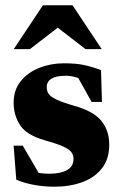

<svg xmlns="http://www.w3.org/2000/svg" viewBox="-20 -690 456 725"><path d="M221 -451Q266.5 -451 297.2 -444.5Q328 -438 361.5 -425L365 -305H326L275.5 -395.5Q251 -404 229 -404Q156.5 -404 156.5 -360.5Q156.5 -347 163.2 -336.2Q170 -325.5 192.5 -314.5Q215 -303.5 262 -290Q333 -270 362.8 -233.5Q392.5 -197 392.5 -143.5Q392.5 -89.5 365 -54.5Q337.5 -19.5 290.8 -2.2Q244 15 185.5 15Q146 15 108.8 8.2Q71.5 1.5 41.5 -11.5L31.5 -140H66L126 -37Q146.5 -34 167.5 -34Q208 -34 232.8 -47.5Q257.5 -61 257.5 -90Q257.5 -105 249 -116Q240.5 -127 217 -137.5Q193.5 -148 148.5 -160.5Q81 -179.5 56.2 -217Q31.5 -254.5 31.5 -301.5Q31.5 -350.5 58.5 -383.8Q85.5 -417 129 -434Q172.5 -451 221 -451ZM32 -504.5 142 -670H254L364 -504.5H303L198 -585.5L93 -504.5Z"/></svg>

Font: Newsreader Text ExtraBold
Style: Regular
Weight: 800
Designer: Hugues Gentile
Foundry: Production Type
Version: Version 1.001